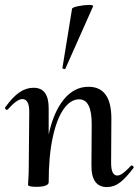

<svg xmlns="http://www.w3.org/2000/svg" viewBox="-27 -752 564 781"><path d="M508 -79Q512 -79 515 -75.5Q518 -72 516 -69Q486 -29 461.5 -10Q437 9 408 9Q343 9 345 -83L346 -248Q346 -348 295 -348Q260 -348 232 -308.5Q204 -269 187.5 -193Q171 -117 171 -10Q171 -2 158 3Q145 8 121 8Q91 8 87 1Q87 -3 88.5 -26Q90 -49 90 -74L92 -297Q92 -349 64 -349Q42 -349 5 -307Q3 -305 2 -305Q-2 -305 -5 -308.5Q-8 -312 -6 -315Q24 -357 51.5 -376Q79 -395 109 -395Q141 -395 156 -374Q171 -353 171 -312V-205Q191 -297 233 -348Q275 -399 333 -399Q427 -399 426 -267L425 -89Q425 -38 450 -38Q461 -38 474 -48Q487 -58 505 -77Q507 -79 508 -79ZM235 -471Q232 -471 229 -473Q226 -475 227 -476L266 -716Q267 -722 291.5 -727Q316 -732 336 -732Q343 -732 348 -730.5Q353 -729 352 -727L239 -473Q237 -471 235 -471Z"/></svg>

Font: Cormorant Upright SemiBold
Style: Regular
Weight: 600
Designer: Christian Thalmann (Catharsis Fonts)
Foundry: Catharsis Fonts
Version: Version 3.302